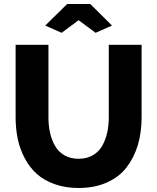

<svg xmlns="http://www.w3.org/2000/svg" viewBox="-20 -934 787 960"><path d="M206.1 -806.2 315.9 -914.1H431.2L540 -806.2L458 -770L373 -833L288.1 -770ZM373 5.9Q306.6 5.9 253.2 -13.2Q199.7 -32.2 163.8 -64.7Q127.9 -97.2 103.8 -142.6Q79.6 -188 68.8 -239Q58.1 -290 58.1 -347.2V-710H222.2V-347.2Q222.2 -304.7 230.5 -268.8Q238.8 -232.9 255.9 -203.4Q272.9 -173.8 303 -157Q333 -140.1 373 -140.1Q413.6 -140.1 443.8 -157.5Q474.1 -174.8 491 -204.8Q507.8 -234.9 515.9 -270.3Q523.9 -305.7 523.9 -347.2V-710H688V-347.2Q688 -272 669.2 -209Q650.4 -146 613 -97.4Q575.7 -48.8 514.4 -21.5Q453.1 5.9 373 5.9Z"/></svg>

Font: Raleway-v4020 ExtraBold
Style: Regular
Weight: 800
Designer: Matt McInerney, Pablo Impallari, Rodrigo Fuenzalida
Foundry: Matt McInerney, Pablo Impallari, Rodrigo Fuenzalida
Version: Version 4.020;PS 004.020;hotconv 1.0.88;makeotf.lib2.5.64775